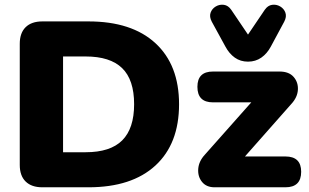

<svg xmlns="http://www.w3.org/2000/svg" viewBox="-20 -796 1313 816"><path d="M160 0Q114 0 89 -24.5Q64 -49 64 -95V-610Q64 -656 89 -680.5Q114 -705 160 -705H356Q540 -705 640.5 -612.5Q741 -520 741 -353Q741 -185 640.5 -92.5Q540 0 356 0ZM248 -149H344Q449 -149 499.5 -199.5Q550 -250 550 -353Q550 -457 499 -506.5Q448 -556 344 -556H248ZM1034 -534Q1002 -534 978 -551Q954 -568 938 -598L880 -704Q869 -725 875 -742Q881 -759 897 -768.5Q913 -778 931.5 -775.5Q950 -773 963 -754L1034 -649L1105 -754Q1118 -773 1136.5 -775.5Q1155 -778 1171 -768.5Q1187 -759 1193 -742Q1199 -725 1188 -704L1131 -598Q1115 -568 1090.5 -551Q1066 -534 1034 -534ZM892 0Q857 0 838.5 -23Q820 -46 822.5 -78.5Q825 -111 851 -139L1048 -361H885Q819 -361 819 -427Q819 -492 885 -492H1168Q1208 -492 1228 -469Q1248 -446 1246 -414Q1244 -382 1218 -354L1021 -131H1193Q1260 -131 1260 -66Q1260 0 1193 0Z"/></svg>

Font: Chiron GoRound TC H
Style: Regular
Weight: 900
Designer: Ryoko NISHIZUKA 西塚涼子 (kana, bopomofo & ideographs); Paul D. Hunt (Latin, Greek & Cyrillic); Sandoll Communications 산돌커뮤니
Foundry: Adobe
Version: Version 1.000;hotconv 1.1.1;makeotfexe 2.6.0